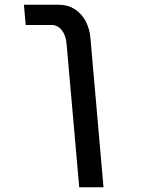

<svg xmlns="http://www.w3.org/2000/svg" viewBox="-20 -629 640 807"><path d="M197 -524H88L80.5 -609H227.5Q265 -609 293.8 -590.8Q322.5 -572.5 339.5 -541Q356.5 -509.5 360 -470L415 158H313L260 -443Q257 -480 239.8 -502Q222.5 -524 197 -524Z"/></svg>

Font: JuliaMono
Style: Italic
Weight: 400
Italic angle: -9°
Monospace: yes
Designer: cormullion
Foundry: corm
Version: Version 0.057; ttfautohint (v1.8.4)